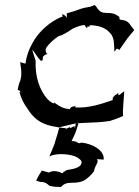

<svg xmlns="http://www.w3.org/2000/svg" viewBox="-20 -501 558 770"><path d="M59 -253C60 -253 60 -253 60 -252C60 -252 72 -248 81 -246H82C86 -276 96 -303 109 -326C134 -374 181 -416 233 -436C231 -437 230 -439 229 -441C225 -444 234 -445 241 -438C244 -436 246 -432 248 -429C247 -432 248 -437 248 -440C249 -444 248 -446 247 -447C255 -450 266 -453 274 -455C292 -461 309 -469 331 -472C341 -473 351 -477 360 -481V-480C366 -477 369 -468 375 -462C389 -443 411 -453 436 -446C445 -443 452 -438 459 -433C460 -429 456 -424 463 -422C484 -420 495 -414 504 -399C508 -393 514 -386 518 -381V-380C511 -371 499 -358 491 -347L463 -307C461 -305 458 -301 458 -299C457 -303 453 -305 448 -306C445 -302 442 -298 439 -293C436 -317 442 -349 420 -370C403 -390 376 -399 340 -400C339 -391 336 -393 332 -397L331 -393C329 -382 320 -399 319 -401C302 -399 286 -393 270 -385C253 -374 235 -361 215 -356C195 -343 176 -326 164 -307H165C166 -306 164 -305 163 -304C162 -302 164 -285 171 -285L170 -284C163 -284 150 -274 152 -271C152 -229 120 -293 109 -302C112 -290 118 -274 123 -257C120 -193 139 -140 169 -105C178 -96 187 -88 197 -86C197 -88 199 -91 199 -92C199 -91 199 -89 200 -88C221 -73 233 -66 260 -63C261 -70 268 -74 277 -74C279 -75 281 -76 282 -77H283C282 -76 282 -72 282 -70C338 -67 389 -85 433 -100C433 -100 432 -100 432 -101C430 -108 437 -118 449 -124C451 -125 453 -127 453 -129L454 -128C454 -126 454 -119 457 -119L478 -135C478 -126 477 -114 476 -104L473 -57C473 -50 473 -42 474 -36H473C458 -28 440 -22 421 -16C388 -10 349 -10 315 -8C315 -8 295 -7 295 -7C295 -7 295 -8 295 -8L294 -9C292 -8 289 -8 287 -7H283V-6C278 -5 271 -3 266 -2L236 5C231 6 223 9 219 8C219 9 218 9 218 10C208 8 198 7 189 5C140 -6 114 -27 89 -67C75 -86 64 -108 58 -132H59C59 -132 68 -125 69 -128C58 -128 62 -135 61 -136C59 -138 53 -140 51 -140V-141C52 -148 54 -157 57 -167C68 -190 67 -214 61 -251C60 -251 59 -253 59 -253ZM125 223C131 226 137 227 144 229C159 228 170 236 178 244C185 246 193 247 200 248C208 248 216 249 225 249V248C236 237 246 232 267 232C285 232 302 230 315 224C332 214 345 202 357 186C361 160 378 150 369 137C369 137 389 139 395 139H396C399 102 352 76 308 71C305 70 298 77 290 70C284 66 274 64 267 65C272 53 282 36 286 21C289 11 292 2 295 -7H287C286 -7 284 -6 283 -6V-5C283 11 279 11 279 11C278 9 279 6 279 4C274 7 261 13 261 13C260 12 260 10 259 9C256 10 250 14 244 16C243 13 242 8 242 7C242 9 242 11 243 12V13C235 13 226 11 218 10C214 22 211 38 206 51L198 78C192 94 184 111 178 126H179C209 110 272 118 291 131C297 136 309 142 307 152C304 173 271 177 248 181C245 182 241 185 237 188L236 187C235 189 231 194 231 194C220 189 196 179 176 191C167 188 156 186 148 183C144 189 140 195 136 202ZM246 -446H247L245 -445ZM247 -446V-447C246 -448 246 -447 246 -447C246 -447 247 -446 247 -446ZM244 17C245 17 246 18 246 18L245 19C245 19 244 18 244 17ZM257 6C258 7 264 9 261 9H259C258 8 257 6 257 6ZM279 4C279 3 281 3 281 3Z"/></svg>

Font: Charger Mayhem
Style: Obl
Weight: 400
Designer: Jasper
Foundry: Cannot Into Space Fonts
Version: Version 0.98